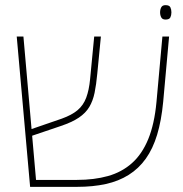

<svg xmlns="http://www.w3.org/2000/svg" viewBox="-20 -726 712 746"><path d="M97 0 45 -584H71L120 -27H279Q346 -27 399.5 -42Q453 -57 492.5 -92Q532 -127 556 -185.5Q580 -244 588 -330L611 -584H637L614 -330Q607 -257 590.5 -202.5Q574 -148 546.5 -109.5Q519 -71 480 -46.5Q441 -22 391 -11Q341 0 279 0ZM100 -197 98 -223 220 -265Q259 -279 281.5 -298Q304 -317 315 -346.5Q326 -376 330 -418L346 -584H372L358 -440Q354 -397 347.5 -365.5Q341 -334 327 -310.5Q313 -287 286.5 -269Q260 -251 215 -236ZM623 -650Q611 -650 606.5 -658.5Q602 -667 602 -678Q602 -689 606.5 -697.5Q611 -706 623 -706Q638 -706 642 -697.5Q646 -689 646 -678Q646 -667 642 -658.5Q638 -650 623 -650Z"/></svg>

Font: Noto Sans Hebrew Thin
Style: Regular
Weight: 250
Designer: Monotype Design Team
Foundry: Monotype Imaging Inc.
Version: Version 2.003